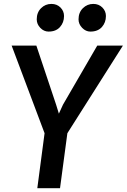

<svg xmlns="http://www.w3.org/2000/svg" viewBox="-20 -986 664 1006"><path d="M175.5 0 213.5 -288 41 -747H170.5L274 -437.5L288.5 -390.5L310 -437.5L489.5 -747H624L333 -288L294.5 0ZM234.5 -820.5Q210 -820.5 191.2 -840Q172.5 -859.5 172.5 -884.5Q172.5 -920.5 195 -943Q217.5 -965.5 249.5 -965.5Q278 -965.5 296.8 -946.8Q315.5 -928 315.5 -902Q315.5 -868 294.2 -844.2Q273 -820.5 234.5 -820.5ZM453.5 -820.5Q429.5 -820.5 410.5 -840Q391.5 -859.5 391.5 -884.5Q391.5 -920.5 414.2 -943Q437 -965.5 469 -965.5Q497.5 -965.5 516.2 -946.8Q535 -928 535 -902Q535 -868 513.8 -844.2Q492.5 -820.5 453.5 -820.5Z"/></svg>

Font: Merriweather Sans Medium
Style: Italic
Weight: 500
Italic angle: -7.5°
Designer: Eben Sorkin
Foundry: Eben Sorkin
Version: Version 2.001